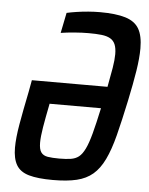

<svg xmlns="http://www.w3.org/2000/svg" viewBox="-51 -738 611 789"><g transform="rotate(5 254.0 -344.0)"><path d="M196 8Q134 8 97.5 -2.5Q61 -13 45.5 -39.5Q30 -66 30 -111Q30 -151 40 -208.5Q50 -266 66 -344L75 -393H387Q396 -439 401.5 -472.5Q407 -506 407 -529Q407 -554 400.5 -569.5Q394 -585 380 -593Q366 -601 344 -603.5Q322 -606 290 -606Q264 -606 232.5 -603.5Q201 -601 176 -597L193 -681Q211 -685 234 -688.5Q257 -692 282 -694Q307 -696 330 -696Q395 -696 434.5 -684Q474 -672 491 -643Q508 -614 508 -562Q508 -522 499.5 -468.5Q491 -415 476 -344Q458 -259 442.5 -198.5Q427 -138 407.5 -97.5Q388 -57 361 -34Q334 -11 294.5 -1.5Q255 8 196 8ZM215 -82Q243 -82 262.5 -85Q282 -88 295.5 -98.5Q309 -109 320.5 -132.5Q332 -156 343 -197Q354 -238 368 -303H156Q144 -243 137.5 -204Q131 -165 131 -140Q131 -113 140 -100.5Q149 -88 167.5 -85Q186 -82 215 -82Z"/></g></svg>

Font: Saira Condensed Medium
Style: Italic
Weight: 500
Width: 3
Italic angle: -12°
Designer: Hector Gatti with collaboration of the Omnibus-Type team
Foundry: Omnibus-Type
Version: Version 1.101